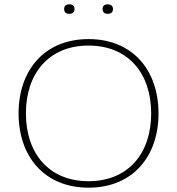

<svg xmlns="http://www.w3.org/2000/svg" viewBox="-20 -859 820 889"><path d="M390 10C594 10 714 -134 714 -334C714 -534 594 -678 390 -678C186 -678 66 -534 66 -334C66 -134 186 10 390 10ZM390 -20C208 -20 100 -147 100 -334C100 -521 208 -648 390 -648C572 -648 680 -521 680 -334C680 -147 572 -20 390 -20ZM301 -795C316 -795 325 -802 325 -817C325 -832 316 -839 301 -839C286 -839 277 -832 277 -817C277 -802 286 -795 301 -795ZM479 -795C494 -795 503 -802 503 -817C503 -832 494 -839 479 -839C464 -839 455 -832 455 -817C455 -802 464 -795 479 -795Z"/></svg>

Font: Gantari Thin
Style: Regular
Weight: 250
Designer: Anugrah Pasau
Foundry: Lafontype
Version: Version 1.000